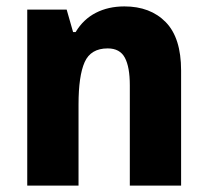

<svg xmlns="http://www.w3.org/2000/svg" viewBox="-20 -579 648 599"><path d="M368 -559Q449 -559 497 -510Q545 -461 545 -359V0H385V-313Q385 -370 369.5 -399Q354 -428 316 -428Q263 -428 244 -385Q225 -342 225 -253V0H65V-549H188L208 -479H216Q240 -519 279 -539Q318 -559 368 -559Z"/></svg>

Font: Noto Sans SemiCondensed ExtraBold
Style: Regular
Weight: 800
Width: 4
Designer: Monotype Design Team
Foundry: Monotype Imaging Inc.
Version: Version 2.013; ttfautohint (v1.8.4.7-5d5b)